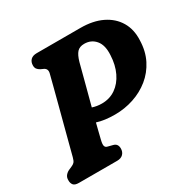

<svg xmlns="http://www.w3.org/2000/svg" viewBox="-156 -854 1005 1007"><g transform="rotate(-30 346.5 -350.0)"><path d="M693 -489Q691.5 -423 665.5 -372Q639.5 -321 596.5 -286.2Q553.5 -251.5 499.2 -233.5Q445 -215.5 386 -215.5Q323 -215.5 278 -230Q271 -202 265 -178.2Q259 -154.5 255 -137.5Q249 -113 252.2 -102.8Q255.5 -92.5 267 -90L298 -82Q323 -75.5 323 -46.5Q323 -26 310.2 -13Q297.5 0 274 0H42.5Q18 0 9.2 -11.2Q0.5 -22.5 1 -39.5Q0.5 -57 10.2 -68.5Q20 -80 33 -85.5L50 -93Q62.5 -98 69.5 -105.5Q76.5 -113 81.5 -132.5Q88.5 -159 100 -203.5Q111.5 -248 125.5 -300.8Q139.5 -353.5 153.2 -406.2Q167 -459 178.5 -503Q190 -547 196.5 -573Q203.5 -599 182.5 -609.5L165 -617.5Q153 -624 147 -632.2Q141 -640.5 141 -653.5Q141 -674.5 153.5 -687.2Q166 -700 190.5 -700H455.5Q531 -700 585.2 -673.8Q639.5 -647.5 667.8 -600Q696 -552.5 693 -489ZM361.5 -548Q359.5 -540.5 350 -504.2Q340.5 -468 326.8 -415.8Q313 -363.5 298.5 -309Q325 -300 355.5 -300Q402.5 -300 438.8 -325Q475 -350 496.5 -394.8Q518 -439.5 520.5 -498Q524 -557 498.2 -587.5Q472.5 -618 430.5 -618Q402 -618 387 -601.5Q372 -585 361.5 -548Z"/></g></svg>

Font: Fraunces 144pt SuperSoft
Style: Bold Italic
Weight: 700
Italic angle: -16°
Version: Version 1.000;[0bf87f6ff]